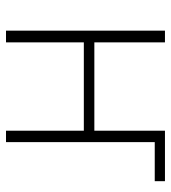

<svg xmlns="http://www.w3.org/2000/svg" viewBox="15 -584 569 639"><g transform="rotate(90 299.5 -264.5)"><path d="M82 0H121V-259H415V0H453V-495H583V-529H415V-294H121V-529H82Z"/></g></svg>

Font: Noto Sans SemiCondensed ExtraLight
Style: Regular
Weight: 200
Width: 4
Designer: Monotype Design Team
Foundry: Monotype Imaging Inc.
Version: Version 2.013